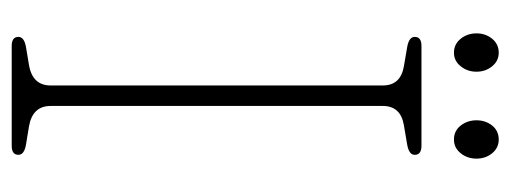

<svg xmlns="http://www.w3.org/2000/svg" viewBox="-292 -580 872 328"><g transform="rotate(90 144.0 -416.0)"><path d="M161 -66.5Q161 -35.5 196 -29.5L226.5 -24.5Q244.5 -21.5 244.5 -11.5Q244.5 0 229 0H58.5Q43 0 43 -11.5Q43 -21.5 61 -24.5L91 -29.5Q126 -35.5 126 -66.5V-634Q126 -664.5 93 -670L61 -675.5Q43 -678.5 43 -688.5Q43 -700 58.5 -700H229Q244.5 -700 244.5 -688.5Q244.5 -678.5 226.5 -675.5L194 -670Q161 -664.5 161 -634ZM70 -755.5Q55.5 -755.5 46.2 -767Q37 -778.5 37 -794Q37 -809.5 46.2 -820.8Q55.5 -832 70 -832Q84 -832 93.2 -820.8Q102.5 -809.5 102.5 -794Q102.5 -778.5 93.2 -767Q84 -755.5 70 -755.5ZM218.5 -755.5Q203.5 -755.5 194.5 -767Q185.5 -778.5 185.5 -794Q185.5 -809.5 194.5 -820.8Q203.5 -832 218.5 -832Q232.5 -832 241.8 -820.8Q251 -809.5 251 -794Q251 -778.5 241.8 -767Q232.5 -755.5 218.5 -755.5Z"/></g></svg>

Font: Fraunces 72pt SuperSoft Thin
Style: Regular
Weight: 100
Version: Version 1.000;[b76b70a41]